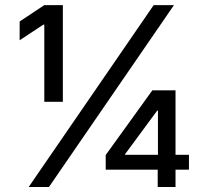

<svg xmlns="http://www.w3.org/2000/svg" viewBox="-20 -748 805 768"><path d="M157.2 -340.8V-649.4H153.3L58.6 -586.9V-662.1L157.2 -727.5H231.4V-340.8ZM94.7 0 594.7 -727.5H675.8L175.8 0ZM402.8 -69.3V-127.9L589.4 -386.7H640.1V-305.7H608.9L480 -130.9V-128.9H735.8V-69.3ZM610.8 0V-87.9L611.8 -113.3V-386.7H682.1V0Z"/></svg>

Font: Inter
Style: Regular
Weight: 400
Designer: Rasmus Andersson
Foundry: rsms
Version: Version 4.000;git-8c9346024